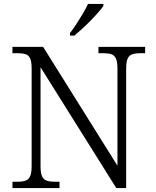

<svg xmlns="http://www.w3.org/2000/svg" viewBox="-20 -951 788 971"><path d="M43 0V-32H70Q94 -32 109.5 -37.5Q125 -43 132.5 -60Q140 -77 140 -111V-605Q140 -639 132.5 -655.5Q125 -672 109 -677Q93 -682 70 -682H43V-714H198L574 -113V-605Q574 -639 566 -655.5Q558 -672 542.5 -677Q527 -682 503 -682H478V-714H714V-682H688Q665 -682 649 -676.5Q633 -671 625.5 -654.5Q618 -638 618 -603V0H568L185 -611V-111Q185 -77 192.5 -60Q200 -43 216 -37.5Q232 -32 255 -32H281V0ZM334 -784Q349 -803 366 -829Q383 -855 399 -882Q415 -909 425 -931H503V-921Q494 -908 476.5 -888Q459 -868 437.5 -846Q416 -824 394.5 -804.5Q373 -785 356 -771H334Z"/></svg>

Font: Noto Serif Hebrew Light
Style: Regular
Weight: 300
Version: Version 2.003